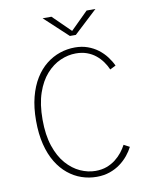

<svg xmlns="http://www.w3.org/2000/svg" viewBox="-97 -967 843 1049"><g transform="rotate(-10 325.0 -442.0)"><path d="M354 11Q311 11 270.8 -2.8Q230.5 -16.5 195.8 -44.8Q161 -73 135 -115.8Q109 -158.5 94.5 -216.5Q80 -274.5 80 -348Q80 -421.5 95 -479.2Q110 -537 136.5 -579.8Q163 -622.5 198.2 -650.5Q233.5 -678.5 274.2 -692.2Q315 -706 358 -706Q396.5 -706 428.5 -694.5Q460.5 -683 485.8 -663.8Q511 -644.5 529.5 -620.2Q548 -596 560 -570L528 -554Q518 -577 502.8 -598.2Q487.5 -619.5 466.5 -636.5Q445.5 -653.5 418.5 -663.2Q391.5 -673 357.5 -673Q314 -673 271.2 -654.2Q228.5 -635.5 193.2 -596Q158 -556.5 137 -495Q116 -433.5 116 -348Q116 -262.5 136.8 -200.8Q157.5 -139 192.2 -99.5Q227 -60 269 -41Q311 -22 353.5 -22Q388 -22 415.5 -32.2Q443 -42.5 464.5 -59.2Q486 -76 501.8 -96Q517.5 -116 528 -136L560 -119Q548.5 -96 529.8 -73Q511 -50 485.5 -31Q460 -12 427 -0.5Q394 11 354 11ZM212.5 -893.5H261.5L359.5 -797.5L456.5 -893.5H505.5L375.5 -772.5H342.5Z"/></g></svg>

Font: Trispace Thin
Style: Regular
Weight: 100
Designer: Tyler Finck
Foundry: Etcetera Type Company
Version: Version 1.210